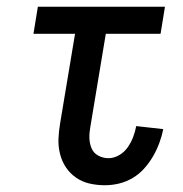

<svg xmlns="http://www.w3.org/2000/svg" viewBox="-20 -540 540 568"><path d="M290 8Q267 8 245 3Q223 -2 205 -14.5Q187 -27 175 -45Q163 -63 157.5 -85Q152 -107 153 -130Q154 -153 158 -176L202 -440H79L92 -520H468L455 -440H293L247 -163Q244 -147 244.5 -131Q245 -115 251 -101Q257 -87 271 -79.5Q285 -72 301 -72Q317 -72 332.5 -81Q348 -90 358 -104.5Q368 -119 374 -135Q380 -151 383 -167L463 -158Q459 -138 451.5 -117.5Q444 -97 433 -78Q422 -59 407 -42Q392 -25 372.5 -13.5Q353 -2 332 3Q311 8 290 8Z"/></svg>

Font: Iosevka Term Curly Medium
Style: Italic
Weight: 500
Italic angle: -9°
Designer: Belleve Invis
Foundry: Belleve Invis
Version: Version 32.3.0